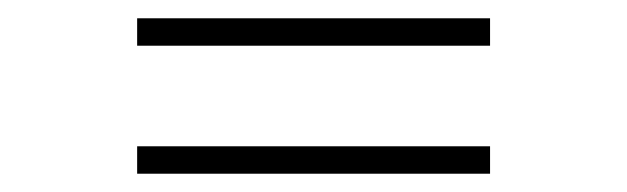

<svg xmlns="http://www.w3.org/2000/svg" viewBox="-20 -386 686 210"><path d="M130 -336V-366H516V-336ZM130 -196V-226H516V-196Z"/></svg>

Font: Piazzolla Thin
Style: Regular
Weight: 100
Designer: Juan Pablo del Peral
Foundry: Huerta Tipografica
Version: Version 1.330